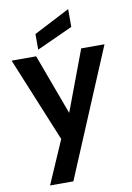

<svg xmlns="http://www.w3.org/2000/svg" viewBox="-112 -880 829 1209"><g transform="rotate(-10 302.5 -275.0)"><path d="M450 -554C450 -554 305 -167 305 -167C305 -167 162 -554 162 -554C162 -554 5 -554 5 -554C5 -554 227 -14 227 -14C227 -14 107 262 107 262C107 262 256 262 256 262C256 262 599 -554 599 -554C599 -554 450 -554 450 -554ZM412 -812C412 -812 182 -693 182 -693C182 -693 182 -593 182 -593C182 -593 412 -698 412 -698C412 -698 412 -812 412 -812Z"/></g></svg>

Font: Girnar Poppins
Style: SemiBold
Weight: 500
Designer: Ninad Kale (Devanagari), Jonny Pinhorn (Latin)
Foundry: Indian Type Foundry
Version: ""